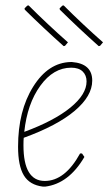

<svg xmlns="http://www.w3.org/2000/svg" viewBox="-20 -687 402 712"><path d="M351 -517 346 -516Q272 -582 202 -651L201 -656L211 -666L216 -667Q286 -597 362 -530ZM221 -517 216 -516Q142 -582 72 -651L71 -656L81 -666L86 -667Q156 -597 232 -530ZM293 -105Q235 -6 148 5H139Q90 -1 68.5 -36.5Q47 -72 47 -143Q47 -276 103 -365.5Q159 -455 242 -457H247Q322 -451 322 -388Q322 -331 257 -276Q192 -221 68 -176Q67 -167 67 -148Q67 -16 146 -16Q221 -16 277 -118H284ZM244 -436Q178 -436 129.5 -369Q81 -302 70 -198Q181 -239 241 -288Q301 -337 301 -385Q301 -408 286.5 -422Q272 -436 244 -436Z"/></svg>

Font: Alegreya Sans Thin
Style: Italic
Weight: 100
Italic angle: -7°
Designer: Juan Pablo del Peral
Foundry: Huerta Tipografica
Version: Version 2.007